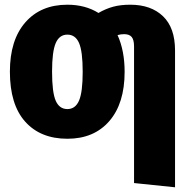

<svg xmlns="http://www.w3.org/2000/svg" viewBox="-20 -571 806 815"><path d="M723 -357V224L549 206V-374Q549 -402 539 -414Q529 -426 507 -426Q492 -426 479 -422Q509 -356 509 -266Q509 -132 444 -57Q379 18 266 18Q152 18 87 -54.5Q22 -127 22 -267Q22 -401 87.5 -476Q153 -551 266 -551Q342 -551 398 -516Q429 -534 460.5 -542.5Q492 -551 533 -551Q621 -551 672 -502Q723 -453 723 -357ZM331 -266Q331 -353 315.5 -388.5Q300 -424 266 -424Q232 -424 216.5 -388Q201 -352 201 -267Q201 -179 216.5 -143.5Q232 -108 266 -108Q300 -108 315.5 -144Q331 -180 331 -266Z"/></svg>

Font: Fira Sans Condensed ExtraBold
Style: Regular
Weight: 800
Width: 3
Designer: Carrois Corporate & Edenspiekermann AG
Foundry: Carrois Corporate GbR & Edenspiekermann AG
Version: Version 4.203